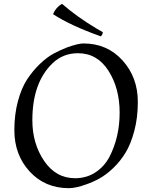

<svg xmlns="http://www.w3.org/2000/svg" viewBox="-20 -963 787 1003"><path d="M507 -773Q349 -829 257 -889Q272 -925 304 -943Q382 -875 484 -814L517 -795Q517 -784 507 -773ZM700 -431Q700 -349 682 -280.5Q664 -212 636.5 -166.5Q609 -121 572.5 -86Q536 -51 501 -31.5Q466 -12 431 0Q376 20 340 20Q215 20 135 -67Q55 -154 55 -283Q55 -365 73.5 -434Q92 -503 121.5 -548Q151 -593 188.5 -629Q226 -665 262 -684Q298 -703 332 -716Q389 -736 416 -736Q540 -736 620 -647.5Q700 -559 700 -431ZM372 -32Q432 -32 478.5 -62.5Q525 -93 552 -144Q605 -247 605 -374.5Q605 -502 546.5 -593.5Q488 -685 387 -685Q309 -685 254 -632Q149 -531 149 -335Q149 -213 210.5 -122.5Q272 -32 372 -32Z"/></svg>

Font: Rosarivo
Style: Italic
Weight: 400
Version: Version 1.003